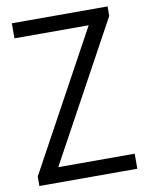

<svg xmlns="http://www.w3.org/2000/svg" viewBox="-84 -801 663 861"><g transform="rotate(-10 248.0 -370.0)"><path d="M25 0V-43L378 -690L384 -671.5H30V-740H466V-697L113 -50L107 -68.5H471V0Z"/></g></svg>

Font: Encode Sans SC Condensed
Style: Regular
Weight: 400
Width: 3
Designer: Multiple Designers
Foundry: Impallari Type
Version: Version 3.002